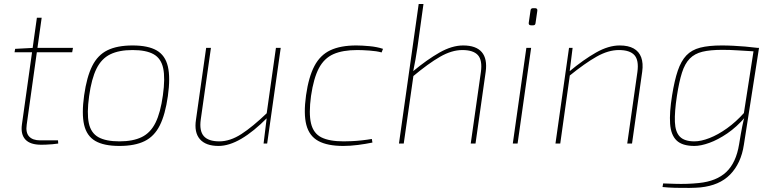

<svg xmlns="http://www.w3.org/2000/svg" viewBox="-20 -720 3890 963"><path d="M189 -631 114 -95Q108 -55 126 -35.5Q144 -16 182 -16H271L272 0Q259 2 242 3.5Q225 5 210 5.5Q195 6 187 6Q131 6 107 -20.5Q83 -47 90 -96L165 -631ZM346 -480 342 -458H53L56 -475L150 -480Z M645 -492Q723 -492 766 -467Q809 -442 822 -386.5Q835 -331 822 -238Q809 -146 781.5 -91Q754 -36 705 -12Q656 12 579 12Q501 12 458 -13Q415 -38 402 -93.5Q389 -149 402 -242Q415 -334 442.5 -389Q470 -444 519 -468Q568 -492 645 -492ZM645 -469Q577 -469 533 -447.5Q489 -426 464 -375.5Q439 -325 427 -238Q415 -152 425.5 -102.5Q436 -53 473.5 -32Q511 -11 579 -11Q647 -11 691 -32.5Q735 -54 760 -104.5Q785 -155 797 -242Q809 -328 798.5 -377.5Q788 -427 750.5 -448Q713 -469 645 -469Z M1038 -480 987 -121Q979 -64 1002 -37.5Q1025 -11 1080 -11Q1134 -11 1190.5 -47.5Q1247 -84 1320 -154L1321 -130Q1252 -60 1190.5 -24Q1129 12 1076 12Q1012 12 982.5 -22Q953 -56 963 -120L1014 -480ZM1388 -480 1320 0H1302L1318 -131L1317 -147L1364 -480Z M1767 -492Q1795 -492 1833 -488.5Q1871 -485 1901 -475L1894 -457Q1869 -464 1832 -466.5Q1795 -469 1772 -469Q1699 -469 1652.5 -448.5Q1606 -428 1579.5 -378Q1553 -328 1540 -239Q1528 -151 1540 -101Q1552 -51 1592 -31Q1632 -11 1704 -11Q1719 -11 1743 -12Q1767 -13 1794.5 -16Q1822 -19 1845 -23L1848 -5Q1814 2 1775.5 7Q1737 12 1702 12Q1622 12 1576.5 -13Q1531 -38 1516.5 -93.5Q1502 -149 1515 -242Q1528 -334 1557 -389Q1586 -444 1637 -468Q1688 -492 1767 -492Z M2303 -492Q2368 -492 2396.5 -458.5Q2425 -425 2416 -360L2365 0H2341L2392 -359Q2400 -418 2377 -443.5Q2354 -469 2299 -469Q2246 -469 2187.5 -435.5Q2129 -402 2050 -336L2051 -362Q2122 -421 2184.5 -456.5Q2247 -492 2303 -492ZM2104 -700 2074 -484Q2070 -456 2064 -422Q2058 -388 2052 -360L2054 -343L2005 0H1981L2080 -700Z M2644 -480 2576 0H2552L2620 -480ZM2664 -679Q2670 -679 2673 -675.5Q2676 -672 2675 -666L2666 -604Q2665 -593 2654 -593H2644Q2630 -593 2632 -606L2641 -668Q2642 -679 2654 -679Z M3088 -492Q3131 -492 3158 -477Q3185 -462 3196 -432.5Q3207 -403 3201 -360L3150 0H3126L3177 -359Q3185 -418 3162 -443.5Q3139 -469 3084 -469Q3031 -469 2972.5 -436Q2914 -403 2835 -339L2836 -362Q2907 -421 2969.5 -456.5Q3032 -492 3088 -492ZM2852 -480 2837 -360 2838 -342 2790 0H2766L2834 -480Z M3762 -480H3787L3711 6Q3704 53 3686.5 90.5Q3669 128 3642 155.5Q3615 183 3578 199Q3541 215 3493 220Q3472 222 3437.5 222.5Q3403 223 3367 222Q3331 221 3303 218L3306 200Q3335 201 3365.5 202Q3396 203 3426 202Q3456 201 3485 198Q3574 189 3623 142.5Q3672 96 3687 4Q3696 -52 3703 -87Q3710 -122 3716 -138L3710 -146ZM3600 -492Q3629 -492 3658 -490.5Q3687 -489 3717.5 -486.5Q3748 -484 3779 -480L3769 -462Q3715 -465 3678.5 -467.5Q3642 -470 3603 -470Q3542 -470 3503 -460.5Q3464 -451 3439.5 -426Q3415 -401 3400.5 -355.5Q3386 -310 3375 -238Q3363 -159 3365 -108.5Q3367 -58 3390 -34.5Q3413 -11 3463 -11Q3496 -11 3538.5 -27.5Q3581 -44 3626.5 -76.5Q3672 -109 3713 -155L3718 -133Q3675 -83 3628 -51Q3581 -19 3538 -3.5Q3495 12 3463 12Q3402 12 3373.5 -15.5Q3345 -43 3341 -99Q3337 -155 3351 -242Q3363 -317 3379.5 -365.5Q3396 -414 3422.5 -442Q3449 -470 3492 -481Q3535 -492 3600 -492Z"/></svg>

Font: Exo 2 Thin
Style: Italic
Weight: 250
Italic angle: -8°
Designer: Natanael Gama
Foundry: Natanael Gama
Version: Version 2.010